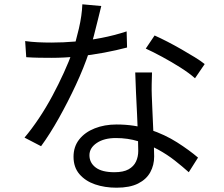

<svg xmlns="http://www.w3.org/2000/svg" viewBox="-20 -822 1040 893"><path d="M97 -631Q125 -627 156 -625.5Q187 -624 219 -624Q274 -624 332.5 -629Q391 -634 451 -645.5Q511 -657 569 -676L571 -601Q522 -588 463.5 -577Q405 -566 342.5 -559.5Q280 -553 219 -553Q192 -553 161.5 -553.5Q131 -554 102 -556ZM451 -794Q445 -770 436 -733Q427 -696 416.5 -655.5Q406 -615 394 -579Q370 -507 333 -427.5Q296 -348 254 -273Q212 -198 171 -142L94 -182Q127 -221 160.5 -271Q194 -321 223.5 -376Q253 -431 277 -484Q301 -537 317 -581Q333 -629 347 -689.5Q361 -750 363 -802ZM687 -485Q686 -454 685.5 -429.5Q685 -405 686 -377Q687 -353 688.5 -315.5Q690 -278 692 -236.5Q694 -195 695.5 -157Q697 -119 697 -94Q697 -54 679 -21Q661 12 622.5 31.5Q584 51 522 51Q467 51 422 35.5Q377 20 349.5 -12Q322 -44 322 -93Q322 -140 348.5 -173.5Q375 -207 420.5 -225Q466 -243 522 -243Q606 -243 676.5 -219.5Q747 -196 803.5 -160Q860 -124 901 -89L858 -21Q829 -47 793.5 -75Q758 -103 715 -126.5Q672 -150 623 -165Q574 -180 519 -180Q464 -180 430 -157Q396 -134 396 -100Q396 -65 425 -43Q454 -21 512 -21Q554 -21 578 -34.5Q602 -48 612.5 -70.5Q623 -93 623 -120Q623 -148 621.5 -193Q620 -238 617.5 -289.5Q615 -341 612.5 -392.5Q610 -444 609 -485ZM887 -458Q860 -482 819 -508Q778 -534 734.5 -557.5Q691 -581 658 -596L699 -657Q726 -645 759 -628Q792 -611 825 -592Q858 -573 886.5 -555.5Q915 -538 932 -524Z"/></svg>

Font: Noto Sans JP Thin
Style: Regular
Weight: 400
Version: Version 2.004-H2;hotconv 1.0.118;makeotfexe 2.5.65603